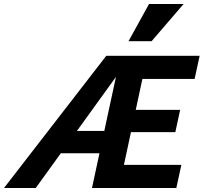

<svg xmlns="http://www.w3.org/2000/svg" viewBox="-67 -936 1014 956"><path d="M-47 0 462 -658H586L111 0ZM168 -173 216 -284H530L506 -173ZM520 -278 545 -389H830L806 -278ZM391 0 533 -658H927L902 -543H642L550 -115H836L811 0ZM573 -731 675 -916H847L688 -731Z"/></svg>

Font: Ysabeau Infant ExtraBold
Style: Italic
Weight: 800
Italic angle: -12°
Designer: Christian Thalmann (Catharsis Fonts)
Version: Version 2.001;gftools[0.9.30]; featfreeze: ss01,ss02,lnum